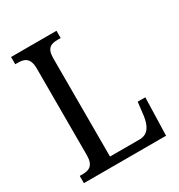

<svg xmlns="http://www.w3.org/2000/svg" viewBox="-170 -827 876 941"><g transform="rotate(-30 268.0 -357.0)"><path d="M31 0H496L502 -214H459L450 -139C443 -88 424 -49 374 -49H207V-605C207 -662 232 -673 272 -673H288V-714H31V-673H46C83 -673 112 -662 112 -602V-111C112 -52 83 -41 48 -41H31Z"/></g></svg>

Font: Noto Serif Myanmar Condensed
Style: Regular
Weight: 400
Width: 3
Designer: Ben Mitchell and the Monotype Design Team
Foundry: Monotype Imaging Inc.
Version: Version 2.106